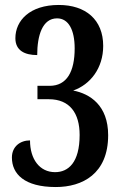

<svg xmlns="http://www.w3.org/2000/svg" viewBox="-20 -744 491 774"><path d="M205 10C312 10 416 -43 416 -199C416 -319 343 -366 275 -379C344 -403 396 -469 396 -559C396 -665 325 -724 217 -724C100 -724 42 -661 42 -590C42 -540 80 -522 130 -522C130 -601 151 -670 210 -670C256 -670 281 -624 281 -549C281 -456 250 -398 180 -398H131V-344H177C261 -344 301 -288 301 -200C301 -88 255 -50 202 -50C140 -50 101 -102 101 -178C61 -178 28 -153 28 -109C28 -43 78 10 205 10Z"/></svg>

Font: Noto Serif Hebrew ExtraCondensed SemiBold
Style: Regular
Weight: 600
Width: 2
Designer: Monotype Design Team
Foundry: Monotype Imaging Inc.
Version: Version 2.004